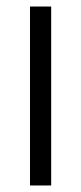

<svg xmlns="http://www.w3.org/2000/svg" viewBox="-20 -569 249 589"><path d="M137 0H72V-549H137Z"/></svg>

Font: Open Sauce Sans Light
Style: Regular
Weight: 300
Designer: Alfredo Marco Pradil
Foundry: Creative Sauce Fz LLC
Version: Version 1.477